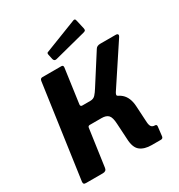

<svg xmlns="http://www.w3.org/2000/svg" viewBox="-219 -1109 1170 1255"><g transform="rotate(-30 365.5 -482.0)"><path d="M62.1 0Q49.2 0 45.5 -5Q41.7 -10 42.7 -20.7L141.8 -722.7Q144.2 -742 160.4 -742H303.8Q319.2 -742 316.8 -724.2L281.1 -467.7Q278.6 -450.9 294 -450.9H373.4L440.1 -408.3Q516.1 -405.4 554.8 -371.8Q593.6 -338.1 597.1 -268.5L604 -147.6Q605.4 -123.1 613.6 -112.1Q621.9 -101.1 639.5 -101.1Q653.6 -101.1 652.9 -87.4L644.5 -15.1Q642 0 626.9 0H557.8Q502.9 0 471.5 -24.9Q440.1 -49.8 437.8 -116.2L430.9 -233.6Q428.6 -283.2 412.5 -300Q396.5 -316.8 361.8 -316.8H272.9Q260.1 -316.8 258.1 -304.4L218.4 -23.3Q215.2 0 188.8 0ZM342.4 -375.3 354.7 -450.9Q378.4 -450.9 392.8 -466.7Q407.1 -482.4 422.1 -506.7L561.6 -725Q571.8 -742 598.1 -742H713.5Q726.7 -742 729.9 -735.2Q733 -728.4 726.7 -719L526.9 -416.3Q522.2 -408.4 520.7 -401.2Q519.2 -394 527.6 -389.6ZM539.2 -949.7 554.5 -882.8Q556.2 -873.8 554.1 -868.5Q552 -863.1 539.6 -859.7L299.5 -797.7Q289.1 -795.2 283.2 -800Q277.4 -804.7 275.9 -812.9L268.4 -847.9Q265.2 -862.3 272.8 -865.4L521.9 -962.3Q527.5 -964.7 532.3 -962.5Q537.1 -960.3 539.2 -949.7Z"/></g></svg>

Font: Libre Franklin Thin
Style: Italic
Weight: 100
Italic angle: -8°
Designer: Pablo Impallari, Rodrigo Fuenzalida, Nhung Nguyen
Foundry: Impallari Type
Version: Version 3.000